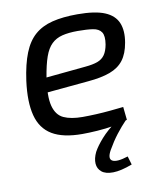

<svg xmlns="http://www.w3.org/2000/svg" viewBox="-80 -563 696 826"><g transform="rotate(-10 268.5 -150.5)"><path d="M314 -499Q391 -499 433 -481.5Q475 -464 489.5 -429Q504 -394 495 -343Q487 -296 465.5 -268Q444 -240 406 -226Q368 -212 310 -207L73 -185L82 -249L309 -271Q342 -274 362.5 -281.5Q383 -289 394.5 -305.5Q406 -322 411 -350Q417 -387 406 -403.5Q395 -420 369 -424Q343 -428 303 -428Q263 -428 235 -421Q207 -414 188 -395.5Q169 -377 157 -343Q145 -309 136 -254Q124 -173 135 -131Q146 -89 177.5 -74.5Q209 -60 260 -60Q287 -60 318.5 -61.5Q350 -63 381 -66Q412 -69 439 -72L445 -15Q420 -5 384 1Q348 7 311.5 9.5Q275 12 246 12Q162 12 114.5 -16.5Q67 -45 51.5 -104.5Q36 -164 48 -255Q58 -327 77 -374.5Q96 -422 127 -449Q158 -476 204 -487.5Q250 -499 314 -499ZM402 -19 442 -16Q417 10 395.5 38Q374 66 354 101Q334 137 353 147Q372 157 421 141L432 178Q382 197 348.5 197.5Q315 198 298 184Q281 170 279.5 147.5Q278 125 291 98Q304 74 330 44.5Q356 15 402 -19Z"/></g></svg>

Font: Exo 2
Style: Italic
Weight: 400
Italic angle: -8°
Designer: Natanael Gama
Foundry: Natanael Gama
Version: Version 2.010